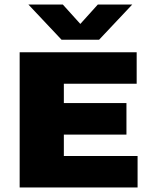

<svg xmlns="http://www.w3.org/2000/svg" viewBox="-20 -825 667 845"><path d="M66.5 0V-595H581.5V-456.5H261V-138.5H585.5V0ZM172 -232.5V-371.5H536.5V-232.5ZM251 -650 105 -805H256.5L349 -702.5H318L410.5 -805H562L416 -650Z"/></svg>

Font: Encode Sans SC SemiExpanded ExtraBold
Style: Regular
Weight: 800
Width: 6
Designer: Multiple Designers
Foundry: Impallari Type
Version: Version 3.002